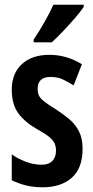

<svg xmlns="http://www.w3.org/2000/svg" viewBox="-20 -786 397 816"><path d="M331 -154Q331 -71 285 -30.5Q239 10 161 10Q123 10 90.5 2Q58 -6 30 -20V-130Q55 -112 88.5 -99Q122 -86 158 -86Q187 -86 202.5 -102Q218 -118 218 -146Q218 -161 213 -174.5Q208 -188 191 -202.5Q174 -217 139 -236Q85 -267 57.5 -305Q30 -343 30 -405Q30 -474 73 -513.5Q116 -553 190 -553Q263 -553 328 -513L293 -423Q269 -438 247 -448.5Q225 -459 194 -459Q140 -459 140 -408Q140 -392 145.5 -380Q151 -368 168 -354.5Q185 -341 218 -321Q249 -301 275 -279Q301 -257 316 -227Q331 -197 331 -154ZM336 -757Q323 -737 299 -709.5Q275 -682 248.5 -654Q222 -626 200 -606H123V-618Q150 -658 171 -695.5Q192 -733 207 -766H336Z"/></svg>

Font: Noto Sans Gujarati UI ExtraCondensed SemiBold
Style: Regular
Weight: 600
Width: 2
Designer: Jelle Bosma - Monotype Design Team, Universal Thirst
Foundry: Monotype Imaging Inc.
Version: Version 2.106; ttfautohint (v1.8.4.7-5d5b)